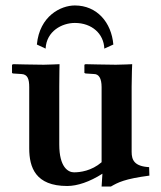

<svg xmlns="http://www.w3.org/2000/svg" viewBox="-20 -671 590 703"><path d="M462 -115V-354C462 -395 464 -436 464 -436C464 -436 425 -434 404 -434C377 -434 293 -436 293 -436L289 -434V-404L293 -402L324 -400C342 -400 352 -384 352 -352V-77C315 -45 273 -40 251 -40C230 -40 197 -58 197 -142V-354C197 -391 198 -436 198 -436C198 -436 154 -434 140 -434C108 -434 29 -436 29 -436L24 -434V-404L27 -402L58 -400C81 -399 87 -382 87 -352V-128C87 -58 110 10 226 10C263 10 308 -5 355 -35L352 12H386C412 -3 436 -16 527 -28L526 -59C472 -62 462 -85 462 -115ZM362 -493 395 -508C388 -589 335 -651 254 -651C203 -651 125 -613 115 -508L147 -493C150 -557 207 -587 254 -587C317 -587 360 -547 362 -493Z"/></svg>

Font: Libertinus Serif Semibold
Style: Regular
Weight: 600
Designer: Philipp H. Poll, Khaled Hosny
Foundry: Caleb Maclennan
Version: Version 7.050;RELEASE